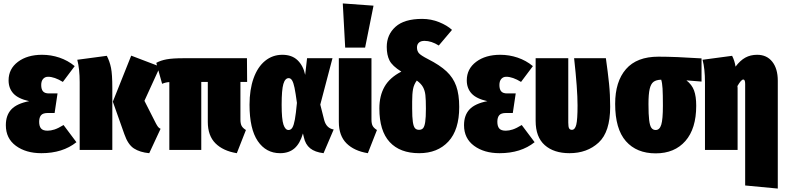

<svg xmlns="http://www.w3.org/2000/svg" viewBox="-20 -873 4573 1118"><path d="M415 -488 346 -396Q297 -426 260 -426Q242 -426 231 -413.5Q220 -401 220 -378Q220 -353 230.5 -341Q241 -329 265 -329H315L298 -215H258Q230 -215 219 -202Q208 -189 208 -164Q208 -138 219 -125Q230 -112 257 -112Q276 -112 297.5 -119Q319 -126 350 -145L425 -45Q345 19 221 19Q131 19 72.5 -24Q14 -67 14 -144Q14 -202 46 -236Q78 -270 150 -284Q86 -298 58 -328.5Q30 -359 30 -405Q30 -472 84.5 -513Q139 -554 225 -554Q277 -554 326 -537.5Q375 -521 415 -488Z M821 -286 888 -154Q895 -141 900.5 -134Q906 -127 915 -123L849 19Q795 14 760 -8.5Q725 -31 704 -92L637 -281L744 -549L912 -485ZM634 -361V0H444V-395Q444 -472 430 -525L602 -548Q619 -515 626.5 -477.5Q634 -440 634 -361Z M1412 -116 1359 19Q1279 6 1234.5 -38.5Q1190 -83 1190 -163V-396H1152V0H966V-395Q945 -394 924 -385L890 -507Q915 -521 950 -527.5Q985 -534 1050 -534H1418L1419 -396H1380V-177Q1380 -153 1387 -140Q1394 -127 1412 -116Z M1757 -437 1768 -534H1916L1845 -264L1868 -173Q1881 -126 1923 -119L1864 19Q1814 13 1786 -9.5Q1758 -32 1749 -75L1744 -96Q1727 -37 1694.5 -9Q1662 19 1611 19Q1529 19 1481 -51.5Q1433 -122 1433 -263Q1433 -351 1456.5 -417Q1480 -483 1523.5 -518.5Q1567 -554 1624 -554Q1680 -554 1713 -522Q1746 -490 1757 -437ZM1620 -263Q1620 -179 1630.5 -147.5Q1641 -116 1660 -116Q1674 -116 1682.5 -130Q1691 -144 1697 -177Q1703 -210 1709 -274Q1701 -333 1695 -362Q1689 -391 1681 -404.5Q1673 -418 1661 -418Q1640 -418 1630 -384Q1620 -350 1620 -263Z M2143 -177Q2143 -153 2150 -140Q2157 -127 2175 -116L2122 19Q2042 6 1997.5 -38.5Q1953 -83 1953 -163V-534H2143ZM1976 -853 2155 -840 2106 -596H1990Z M2654 -250Q2654 -117 2591 -49Q2528 19 2421 19Q2309 19 2249 -46Q2189 -111 2189 -242Q2189 -315 2219 -368Q2249 -421 2317 -456Q2264 -489 2248 -521Q2232 -553 2232 -600Q2232 -671 2283 -717Q2334 -763 2438 -763Q2490 -763 2537 -744Q2584 -725 2612 -699L2535 -608Q2492 -635 2452 -635Q2430 -635 2419 -624.5Q2408 -614 2408 -597Q2408 -576 2419.5 -563Q2431 -550 2472 -529Q2541 -494 2580 -457.5Q2619 -421 2636.5 -372Q2654 -323 2654 -250ZM2460 -241Q2460 -293 2457 -319.5Q2454 -346 2443 -366Q2432 -386 2407 -404Q2390 -381 2385 -353.5Q2380 -326 2380 -282V-241Q2380 -190 2384 -163Q2388 -136 2396.5 -126.5Q2405 -117 2420 -117Q2435 -117 2443.5 -126.5Q2452 -136 2456 -162.5Q2460 -189 2460 -241Z M3083 -488 3014 -396Q2965 -426 2928 -426Q2910 -426 2899 -413.5Q2888 -401 2888 -378Q2888 -353 2898.5 -341Q2909 -329 2933 -329H2983L2966 -215H2926Q2898 -215 2887 -202Q2876 -189 2876 -164Q2876 -138 2887 -125Q2898 -112 2925 -112Q2944 -112 2965.5 -119Q2987 -126 3018 -145L3093 -45Q3013 19 2889 19Q2799 19 2740.5 -24Q2682 -67 2682 -144Q2682 -202 2714 -236Q2746 -270 2818 -284Q2754 -298 2726 -328.5Q2698 -359 2698 -405Q2698 -472 2752.5 -513Q2807 -554 2893 -554Q2945 -554 2994 -537.5Q3043 -521 3083 -488Z M3533 -251Q3533 -105 3466 -43Q3399 19 3296 19Q3205 19 3152 -28Q3099 -75 3099 -169V-534H3289V-159Q3289 -134 3294 -125.5Q3299 -117 3310 -117Q3328 -117 3335.5 -146.5Q3343 -176 3343 -259Q3343 -354 3323 -534H3508Q3520 -449 3526.5 -385.5Q3533 -322 3533 -251Z M4065 -398 3977 -405Q4009 -380 4021.5 -346Q4034 -312 4034 -257Q4034 -124 3971 -52Q3908 20 3798 20Q3687 20 3624.5 -51Q3562 -122 3562 -268Q3562 -398 3625 -470.5Q3688 -543 3814 -543Q3911 -543 4065 -533ZM3840 -257Q3840 -324 3838 -357.5Q3836 -391 3830 -409Q3801 -408 3785.5 -396.5Q3770 -385 3763 -355Q3756 -325 3756 -267Q3756 -206 3760 -173.5Q3764 -141 3773 -128.5Q3782 -116 3798 -116Q3821 -116 3830.5 -147Q3840 -178 3840 -257Z M4509 -403V225L4319 207V-385Q4319 -410 4308 -410Q4296 -410 4274 -372L4275 -361V0H4085V-395Q4085 -472 4071 -525L4243 -548Q4258 -519 4263 -485Q4290 -521 4320 -537.5Q4350 -554 4389 -554Q4445 -554 4477 -513.5Q4509 -473 4509 -403Z"/></svg>

Font: Fira Sans Extra Condensed Black
Style: Regular
Weight: 900
Width: 1
Designer: Carrois Corporate & Edenspiekermann AG
Foundry: Carrois Corporate GbR & Edenspiekermann AG
Version: Version 4.203